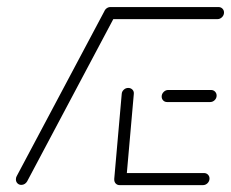

<svg xmlns="http://www.w3.org/2000/svg" viewBox="-20 -539 672 559"><path d="M42.2 -0.7Q35.2 -0.7 30.7 -5.4Q26.3 -10 26.3 -16.7Q26.3 -22.2 28.5 -25.9L284.4 -507.4Q287 -512.2 291.5 -515Q295.9 -517.8 301.1 -517.8Q308.1 -517.8 312.8 -513Q317.4 -508.1 317.4 -501.5Q317.4 -496.3 314.8 -492.6L58.9 -10.7Q56.3 -6.3 51.9 -3.5Q47.4 -0.7 42.2 -0.7ZM590 -19.3Q590 -11.5 584.3 -5.7Q578.5 0 570.7 0H328.5Q321.5 0 317 -4.6Q312.6 -9.3 312.6 -16.3Q312.6 -24.1 318.3 -29.6Q324.1 -35.2 331.5 -35.2H573.7Q580.7 -35.2 585.4 -30.6Q590 -25.9 590 -19.3ZM312.6 -18.1 334.4 -265.6Q334.8 -272.6 340.4 -277.8Q345.9 -283 353.3 -283Q360.7 -283 365.6 -278Q370.4 -273 369.6 -265.6L347.8 -18.1ZM450.7 -257.8Q450.7 -265.6 456.5 -271.3Q462.2 -277 469.6 -277H594.4Q601.5 -277 606.1 -272.2Q610.7 -267.4 610.7 -260.7Q610.7 -253 605 -247.4Q599.3 -241.9 591.9 -241.9H466.7Q459.6 -241.9 455.2 -246.5Q450.7 -251.1 450.7 -257.8ZM282.6 -499.6Q282.6 -507.4 288.3 -513Q294.1 -518.5 301.5 -518.5H615.9Q623 -518.5 627.6 -513.9Q632.2 -509.3 632.2 -502.6Q632.2 -494.8 626.5 -489.1Q620.7 -483.3 613 -483.3H298.9Q291.9 -483.3 287.2 -488Q282.6 -492.6 282.6 -499.6Z"/></svg>

Font: 26F Galaxy Sans Light
Style: Italic
Weight: 300
Italic angle: -5°
Designer: C₂₉H₂₅N₃O₅
Version: Version 1.200